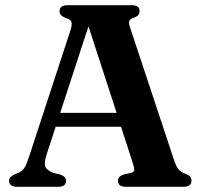

<svg xmlns="http://www.w3.org/2000/svg" viewBox="-20 -720 780 740"><path d="M234.5 -23.5Q234.5 0 203.5 0H46.5Q15 0 15 -23.5Q15 -38 35 -47.5L51.5 -54Q66.5 -61.5 74.2 -73.2Q82 -85 92 -116L251.5 -603Q258.5 -625 255.5 -634.8Q252.5 -644.5 235 -650.5Q209.5 -658.5 209.5 -677Q209.5 -700 241 -700H487Q518 -700 518 -677Q518 -658.5 494 -651Q480.5 -646.5 478 -639Q475.5 -631.5 481 -615L650 -105.5Q658 -80.5 667 -68.5Q676 -56.5 693 -51Q707.5 -45.5 712.8 -39.2Q718 -33 718 -23.5Q718 0 686.5 0H466Q434.5 0 434.5 -23.5Q434.5 -40 456.5 -47.5L485 -53.5Q498 -58 497.5 -66.8Q497 -75.5 490.5 -95.5L446.5 -231.5H194.5L159.5 -124Q149.5 -92.5 154.5 -78.2Q159.5 -64 186 -53.5L213 -47Q234.5 -39 234.5 -23.5ZM212 -285H429.5L321 -618.5Z"/></svg>

Font: Fraunces 9pt S000 SemiBold
Style: Regular
Weight: 600
Version: Version 1.000; ttfautohint (v1.8.3)